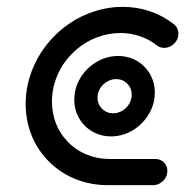

<svg xmlns="http://www.w3.org/2000/svg" viewBox="-20 -540 548 560"><path d="M364.1 -264.1Q364.1 -283 351.1 -296.1Q338.1 -309.3 318.9 -309.3Q304.8 -309.3 292.2 -301.9Q279.6 -294.4 272 -282Q264.4 -269.6 264.4 -255.2Q264.4 -236.3 277.6 -223Q290.7 -209.6 310 -209.6Q324.1 -209.6 336.7 -217Q349.3 -224.4 356.7 -237Q364.1 -249.6 364.1 -264.1ZM196.7 -249.3Q196.7 -283.3 214.4 -312.6Q232.2 -341.9 261.7 -359.3Q291.1 -376.7 324.4 -376.7Q354.4 -376.7 378.9 -362.6Q403.3 -348.5 417.4 -324.1Q431.5 -299.6 431.5 -270Q431.5 -236.3 413.9 -206.9Q396.3 -177.4 366.9 -159.8Q337.4 -142.2 304.1 -142.2Q273.7 -142.2 249.3 -156.5Q224.8 -170.7 210.7 -195.2Q196.7 -219.6 196.7 -249.3ZM468.1 -41.5Q468.1 -24.4 455.7 -12.2Q443.3 0 426.7 0H293.3Q242.2 0 196.1 -19.4Q150 -38.9 115.9 -75.9Q85.6 -108.9 70.2 -150.4Q54.8 -191.9 54.8 -237Q54.8 -293.7 78.9 -348Q103 -402.2 148.1 -444.1Q188.9 -481.5 238.1 -500.7Q287.4 -520 338.1 -520Q378.9 -520 416.7 -507.4Q454.4 -494.8 485.9 -470.4Q492.6 -465.6 496.5 -458.1Q500.4 -450.7 500.4 -441.9Q500.4 -424.8 488 -412.6Q475.6 -400.4 458.9 -400.4Q447.4 -400.4 438.1 -407Q415.6 -425.2 388.1 -434.4Q360.7 -443.7 331.5 -443.7Q295.6 -443.7 260.7 -430.2Q225.9 -416.7 197.4 -390.4Q165.2 -361.1 148.3 -322.6Q131.5 -284.1 131.5 -243.7Q131.5 -211.9 142.2 -182.6Q153 -153.3 174.4 -130Q198.9 -103.3 231.3 -89.8Q263.7 -76.3 300 -76.3H433.3Q448.1 -76.3 458.1 -66.3Q468.1 -56.3 468.1 -41.5Z"/></svg>

Font: 26F Galaxy Sans
Style: Bold Italic
Weight: 700
Italic angle: -5°
Designer: C₂₉H₂₅N₃O₅
Version: Version 1.200